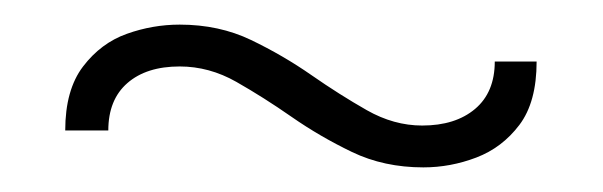

<svg xmlns="http://www.w3.org/2000/svg" viewBox="-20 -428 490 156"><path d="M33 -322Q33 -355 47.5 -374Q62 -393 83 -400.5Q104 -408 126 -408Q158 -408 184 -395.5Q210 -383 233 -367Q256 -351 278 -338.5Q300 -326 323 -326Q350 -326 366 -339.5Q382 -353 382 -378H416Q416 -345 402 -326.5Q388 -308 367 -300Q346 -292 324 -292Q292 -292 266 -304.5Q240 -317 217 -333Q194 -349 172 -361.5Q150 -374 126 -374Q99 -374 83.5 -360.5Q68 -347 68 -322Z"/></svg>

Font: Phudu Light Medium
Style: Regular
Weight: 500
Version: Version 1.005;gftools[0.9.23]